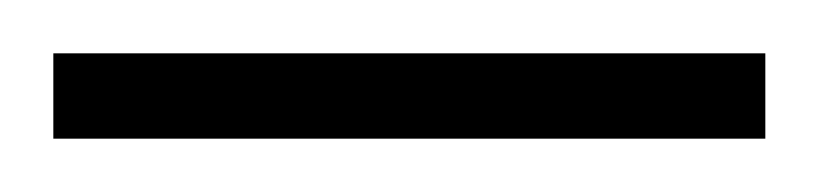

<svg xmlns="http://www.w3.org/2000/svg" viewBox="-40 -694 307 72"><path d="M-20 -674H247V-642H-20Z"/></svg>

Font: Cairo ExtraLight
Style: Regular
Weight: 250
Designer: Mohamed Gaber, the designers of Titillium
Foundry: Kief Type Foundry
Version: Version 2.009; ttfautohint (v1.5.33-1714) -l 8 -r 50 -G 200 